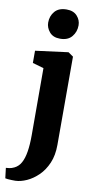

<svg xmlns="http://www.w3.org/2000/svg" viewBox="-131 -859 548 1145"><g transform="rotate(10 143.5 -286.5)"><path d="M51.5 243Q43.5 243 30.5 242.8Q17.5 242.5 5.8 241.5Q-6 240.5 -10.5 239L-18 177Q-11 177 2.8 175Q16.5 173 32 165.5Q57 153.5 71.8 126.8Q86.5 100 93.2 58.2Q100 16.5 100 -40L99.5 -447.5L32 -467V-541L228 -566.5H231L261 -545.5V-10.5Q261 52 240.8 99.2Q220.5 146.5 188 178Q155.5 209.5 119.2 225.8Q83 242 51.5 243ZM165.5 -637.5Q123.5 -637.5 101.8 -663.5Q80 -689.5 80 -720.5Q80 -760 104 -788Q128 -816 175 -816H176Q217.5 -816 239.5 -791.2Q261.5 -766.5 261.5 -735Q261.5 -695.5 237.5 -666.5Q213.5 -637.5 166.5 -637.5Z"/></g></svg>

Font: Merriweather 24pt SemiCondensed Black
Style: Regular
Weight: 900
Width: 4
Designer: Eben Sorkin
Foundry: Eben Sorkin
Version: Version 2.100